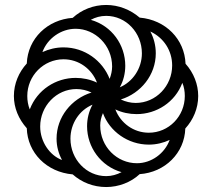

<svg xmlns="http://www.w3.org/2000/svg" viewBox="-20 -744 856 774"><path d="M408 10C458 10 508 -9 543 -42C645 -49 724 -127 727 -226C759 -261 779 -307 779 -357C779 -404 761 -450 728 -487C724 -586 648 -664 543 -673C506 -705 458 -724 408 -724C357 -724 309 -705 273 -672C172 -665 92 -589 88 -488C56 -453 36 -407 36 -357C36 -309 55 -264 88 -227C91 -128 168 -50 273 -41C309 -9 356 10 408 10ZM463 -392C478 -419 485 -449 485 -479C485 -563 431 -640 346 -664C364 -674 385 -680 408 -680C488 -680 552 -612 552 -529C552 -468 515 -414 463 -392ZM422 -426C393 -500 321 -553 236 -553C206 -553 177 -546 151 -534C171 -589 226 -628 285 -628C363 -628 432 -562 432 -476C432 -459 428 -442 422 -426ZM527 -329C507 -329 486 -334 467 -343C548 -368 608 -442 608 -529C608 -561 600 -591 586 -617C640 -592 674 -540 674 -480C674 -398 609 -329 527 -329ZM100 -303C93 -320 90 -339 90 -357C90 -439 156 -505 236 -505C298 -505 350 -466 371 -411C343 -424 314 -430 285 -430C205 -430 130 -382 100 -303ZM580 -209C518 -209 466 -248 445 -303C472 -290 501 -284 531 -284C611 -284 686 -332 715 -410C722 -394 725 -375 725 -357C725 -275 660 -209 580 -209ZM230 -99C181 -117 142 -172 142 -234C142 -316 207 -385 288 -385C309 -385 330 -380 349 -371C268 -346 208 -272 208 -185C208 -154 216 -125 230 -99ZM408 -34C328 -34 264 -102 264 -185C264 -246 300 -300 353 -322C338 -295 331 -265 331 -235C331 -151 386 -74 470 -50C451 -40 430 -34 408 -34ZM532 -86C452 -86 384 -152 384 -238C384 -255 388 -272 395 -288C422 -214 496 -161 580 -161C610 -161 639 -168 664 -180C644 -125 590 -86 532 -86Z"/></svg>

Font: Noto Sans Armenian Condensed SemiBold
Style: Regular
Weight: 600
Width: 3
Designer: Monotype Design Team
Foundry: Monotype Imaging Inc.
Version: Version 2.008